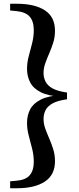

<svg xmlns="http://www.w3.org/2000/svg" viewBox="-20 -824 422 1023"><path d="M337 -331V-295Q287 -288 260 -273Q233 -258 222.5 -236.5Q212 -215 212 -190Q212 -164 221.5 -138Q231 -112 243 -84.5Q255 -57 264 -27.5Q273 2 273 35Q273 108 219 143.5Q165 179 70 179H34V142L67 139Q117 135 138.5 109.5Q160 84 160 39Q160 3 151 -32.5Q142 -68 133 -102Q124 -136 124 -169Q124 -209 140.5 -241Q157 -273 197.5 -293.5Q238 -314 311 -318V-308Q238 -312 197.5 -332.5Q157 -353 140.5 -385.5Q124 -418 124 -457Q124 -490 133 -524Q142 -558 151 -593Q160 -628 160 -663Q160 -710 138.5 -735Q117 -760 67 -765L34 -768V-804H70Q165 -804 219 -769Q273 -734 273 -660Q273 -627 264 -598Q255 -569 243 -541.5Q231 -514 221.5 -487.5Q212 -461 212 -435Q212 -411 222.5 -389.5Q233 -368 260 -353Q287 -338 337 -331Z"/></svg>

Font: Noto Serif KR ExtraLight ExtraBold
Style: Regular
Weight: 800
Version: Version 2.003-H1;hotconv 1.1.1;makeotfexe 2.6.0